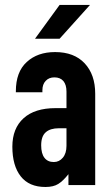

<svg xmlns="http://www.w3.org/2000/svg" viewBox="-20 -746 445 774"><path d="M363.8 -368.2V0H255.9V-43.9Q234.4 -16.6 214.8 -4.4Q195.3 7.8 163.1 7.8Q97.2 7.8 63.5 -35.2Q29.8 -78.1 29.8 -154.8Q29.8 -228.5 75.2 -269.5Q120.1 -310.1 204.1 -310.1H248V-377Q248 -404.3 235.4 -419.4Q222.7 -434.1 199.2 -434.1Q177.2 -434.1 164.1 -419.9Q150.9 -406.2 150.9 -381.8V-374H43.9V-377.9Q43.9 -456.1 87.9 -496.1Q131.3 -536.1 202.1 -536.1Q278.8 -536.1 321.3 -490.7Q363.8 -445.3 363.8 -368.2ZM248 -158.2V-229H217.8Q182.6 -229 164.6 -212.9Q146 -196.8 146 -160.2Q146 -127 159.2 -109.9Q172.4 -92.8 196.8 -92.8Q218.8 -92.8 233.4 -110.4Q248 -127.9 248 -158.2ZM220.2 -726.1H342.8L220.2 -589.8H121.1Z"/></svg>

Font: D-DIN Condensed
Style: DINCondensed-Bold
Weight: 700
Width: 3
Designer: Charles Nix
Foundry: Datto Inc.
Version: Version 1.10